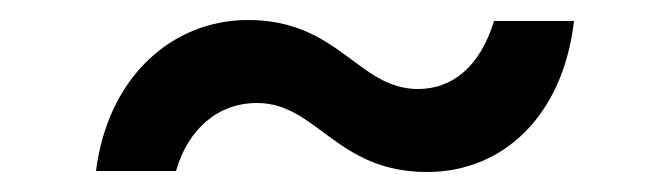

<svg xmlns="http://www.w3.org/2000/svg" viewBox="-20 -382 665 192"><path d="M407 -210C483 -210 543 -266 554 -361H474C460 -315 432 -293 398 -293C338 -293 319 -362 228 -362C153 -362 88 -306 76 -211H156C168 -253 198 -279 237 -279C297 -279 316 -210 407 -210Z"/></svg>

Font: Mluvka Medium
Style: Italic
Weight: 500
Italic angle: -8°
Designer: Modified by Jiří Krblich, Original typeface by Gumpita Rahayu
Foundry: Gumpita Rahayu & Jiří Krblich
Version: Version 2.000;Glyphs 3.1.1 (3134)